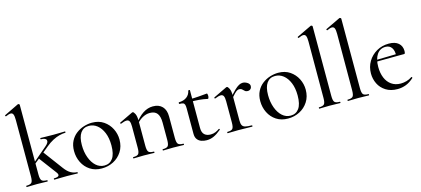

<svg xmlns="http://www.w3.org/2000/svg" viewBox="-59 -1201 3703 1690"><g transform="rotate(-15 1792.5 -356.0)"><path d="M24 0Q22 0 22 -6Q22 -12 24 -12Q61 -12 72.5 -25.5Q84 -39 84 -81V-595Q84 -630 77.5 -646Q71 -662 54 -662Q39 -662 10 -649Q7 -647 4 -653Q1 -659 4 -660L136 -724Q139 -725 141 -725Q144 -725 148 -722Q152 -719 152 -715V-81Q152 -39 164 -25.5Q176 -12 213 -12Q216 -12 216 -6Q216 0 213 0Q194 0 170 -1Q146 -2 119 -2Q92 -2 67.5 -1Q43 0 24 0ZM276 0Q273 0 273 -6Q273 -12 276 -12Q309 -12 318 -22.5Q327 -33 313 -53L188 -220L241 -260L374 -81Q402 -43 430.5 -27.5Q459 -12 488 -12Q490 -12 490 -6Q490 0 488 0Q469 0 445 -1Q421 -2 393 -2Q355 -2 327 -1Q299 0 276 0ZM129 -162 124 -174 274 -302Q309 -331 303 -352.5Q297 -374 252 -374Q250 -374 250 -380Q250 -386 252 -386Q277 -386 302 -385Q327 -384 370 -384Q409 -384 432 -385Q455 -386 476 -386Q478 -386 478 -380Q478 -374 476 -374Q452 -374 422 -366.5Q392 -359 359.5 -342Q327 -325 295 -298Z M706 13Q645 13 600.5 -16Q556 -45 532 -93.5Q508 -142 508 -198Q508 -250 527.5 -288Q547 -326 579 -350.5Q611 -375 649 -387Q687 -399 724 -399Q786 -399 830 -369Q874 -339 897.5 -292Q921 -245 921 -193Q921 -130 891 -83.5Q861 -37 812.5 -12Q764 13 706 13ZM735 -6Q784 -6 811.5 -44.5Q839 -83 839 -162Q839 -229 819 -277.5Q799 -326 765.5 -352.5Q732 -379 690 -379Q641 -379 614.5 -341.5Q588 -304 588 -231Q588 -168 607 -116.5Q626 -65 659 -35.5Q692 -6 735 -6Z M1267 0Q1264 0 1264 -6Q1264 -12 1267 -12Q1303 -12 1314.5 -25.5Q1326 -39 1326 -81V-238Q1326 -295 1305 -322.5Q1284 -350 1238 -350Q1203 -350 1167.5 -329.5Q1132 -309 1107 -273L1103 -285Q1144 -341 1187.5 -370Q1231 -399 1279 -399Q1334 -399 1364.5 -367Q1395 -335 1395 -276V-81Q1395 -39 1406.5 -25.5Q1418 -12 1455 -12Q1458 -12 1458 -6Q1458 0 1455 0Q1436 0 1412 -1Q1388 -2 1361 -2Q1334 -2 1309.5 -1Q1285 0 1267 0ZM998 0Q995 0 995 -6Q995 -12 998 -12Q1034 -12 1045.5 -25.5Q1057 -39 1057 -81V-276Q1057 -308 1049.5 -323Q1042 -338 1024 -338Q1014 -338 1001 -334.5Q988 -331 971 -324Q967 -322 965 -327.5Q963 -333 966 -335L1089 -394Q1093 -395 1095 -395Q1104 -395 1115 -373Q1126 -351 1126 -310V-81Q1126 -39 1137.5 -25.5Q1149 -12 1186 -12Q1189 -12 1189 -6Q1189 0 1186 0Q1167 0 1143 -1Q1119 -2 1092 -2Q1065 -2 1040.5 -1Q1016 0 998 0Z M1662 12Q1638 12 1615 4.5Q1592 -3 1577.5 -22Q1563 -41 1563 -73V-304Q1563 -327 1559 -339Q1555 -351 1544 -355Q1533 -359 1511 -359Q1508 -359 1508 -366.5Q1508 -374 1511 -374Q1555 -375 1582.5 -395.5Q1610 -416 1617 -452Q1618 -455 1625 -455Q1632 -455 1632 -452V-107Q1632 -66 1652.5 -47Q1673 -28 1709 -28Q1734 -28 1754.5 -37Q1775 -46 1788 -56Q1792 -59 1795.5 -54.5Q1799 -50 1795 -47Q1758 -16 1727 -2Q1696 12 1662 12ZM1765 -337Q1725 -346 1688 -349Q1651 -352 1610 -352V-375Q1650 -375 1687.5 -378Q1725 -381 1768 -385Q1771 -385 1773 -378Q1775 -371 1775 -362Q1775 -354 1772 -345Q1769 -336 1765 -337Z M1962 -271 1956 -282Q1994 -328 2019 -352Q2044 -376 2062 -385.5Q2080 -395 2096 -395Q2117 -395 2138 -382Q2159 -369 2159 -349Q2159 -334 2149 -323.5Q2139 -313 2122 -313Q2106 -313 2096.5 -322Q2087 -331 2077.5 -339.5Q2068 -348 2052 -348Q2044 -348 2034 -343Q2024 -338 2007.5 -321.5Q1991 -305 1962 -271ZM1856 0Q1853 0 1853 -6Q1853 -12 1856 -12Q1892 -12 1903.5 -25.5Q1915 -39 1915 -81V-276Q1915 -308 1907.5 -323Q1900 -338 1882 -338Q1872 -338 1859 -334.5Q1846 -331 1829 -324Q1825 -322 1823 -327.5Q1821 -333 1824 -335L1947 -394Q1951 -395 1953 -395Q1962 -395 1973 -373Q1984 -351 1984 -310V-81Q1984 -53 1991.5 -38Q1999 -23 2019.5 -17.5Q2040 -12 2079 -12Q2082 -12 2082 -6Q2082 0 2079 0Q2053 0 2020 -1Q1987 -2 1950 -2Q1923 -2 1898.5 -1Q1874 0 1856 0Z M2403 13Q2342 13 2297.5 -16Q2253 -45 2229 -93.5Q2205 -142 2205 -198Q2205 -250 2224.5 -288Q2244 -326 2276 -350.5Q2308 -375 2346 -387Q2384 -399 2421 -399Q2483 -399 2527 -369Q2571 -339 2594.5 -292Q2618 -245 2618 -193Q2618 -130 2588 -83.5Q2558 -37 2509.5 -12Q2461 13 2403 13ZM2432 -6Q2481 -6 2508.5 -44.5Q2536 -83 2536 -162Q2536 -229 2516 -277.5Q2496 -326 2462.5 -352.5Q2429 -379 2387 -379Q2338 -379 2311.5 -341.5Q2285 -304 2285 -231Q2285 -168 2304 -116.5Q2323 -65 2356 -35.5Q2389 -6 2432 -6Z M2690 0Q2688 0 2688 -6Q2688 -12 2690 -12Q2727 -12 2738.5 -25.5Q2750 -39 2750 -81L2751 -595Q2751 -630 2744.5 -646Q2738 -662 2720 -662Q2705 -662 2677 -649Q2673 -647 2670.5 -653Q2668 -659 2671 -660L2805 -724Q2807 -725 2809 -725Q2812 -725 2816.5 -722Q2821 -719 2821 -715V-81Q2821 -40 2832 -26Q2843 -12 2880 -12Q2884 -12 2884 -6Q2884 0 2880 0Q2862 0 2837.5 -1Q2813 -2 2785 -2Q2758 -2 2733.5 -1Q2709 0 2690 0Z M2951 0Q2949 0 2949 -6Q2949 -12 2951 -12Q2988 -12 2999.5 -25.5Q3011 -39 3011 -81L3012 -595Q3012 -630 3005.5 -646Q2999 -662 2981 -662Q2966 -662 2938 -649Q2934 -647 2931.5 -653Q2929 -659 2932 -660L3066 -724Q3068 -725 3070 -725Q3073 -725 3077.5 -722Q3082 -719 3082 -715V-81Q3082 -40 3093 -26Q3104 -12 3141 -12Q3145 -12 3145 -6Q3145 0 3141 0Q3123 0 3098.5 -1Q3074 -2 3046 -2Q3019 -2 2994.5 -1Q2970 0 2951 0Z M3401 12Q3339 12 3295.5 -15.5Q3252 -43 3230.5 -87Q3209 -131 3209 -180Q3209 -241 3238 -289.5Q3267 -338 3316.5 -366.5Q3366 -395 3428 -395Q3485 -395 3515.5 -368.5Q3546 -342 3546 -296Q3546 -285 3544 -278Q3542 -271 3535 -271H3464Q3468 -319 3449 -347Q3430 -375 3393 -375Q3342 -375 3314 -333Q3286 -291 3286 -220Q3286 -164 3304 -120.5Q3322 -77 3357 -52.5Q3392 -28 3441 -28Q3467 -28 3494 -35.5Q3521 -43 3544 -59Q3546 -61 3549.5 -56.5Q3553 -52 3551 -49Q3515 -16 3478 -2Q3441 12 3401 12ZM3263 -269 3262 -284 3487 -289V-271Z"/></g></svg>

Font: Cormorant Light Medium
Style: Regular
Weight: 500
Version: Version 4.000